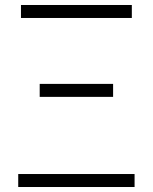

<svg xmlns="http://www.w3.org/2000/svg" viewBox="-20 -749 611 769"><path d="M53 0H519V-52H53ZM139 -361H433V-413H139ZM64 -677H508V-729H64Z"/></svg>

Font: Noto Sans TC Light
Style: Regular
Weight: 300
Designer: Ryoko NISHIZUKA 西塚涼子 (kana, bopomofo & ideographs); Paul D. Hunt (Latin, Greek & Cyrillic); Sandoll Communications 산돌커뮤니
Foundry: Adobe
Version: Version 2.004;hotconv 1.0.118;makeotfexe 2.5.65603